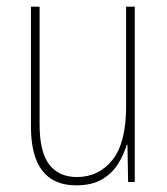

<svg xmlns="http://www.w3.org/2000/svg" viewBox="-20 -547 503 577"><path d="M385 -527V0H365L363 -112H361Q352 -82 334.5 -54Q317 -26 286.5 -8Q256 10 209 10Q73 10 73 -167V-527H99V-173Q99 -90 128 -52.5Q157 -15 211 -15Q277 -15 318 -66.5Q359 -118 359 -227V-527Z"/></svg>

Font: Noto Sans Bengali Condensed Thin
Style: Regular
Weight: 100
Width: 3
Designer: Joana Ranito - Universal Thirst; Jelle Bosma - Monotype Design Team
Foundry: Universal Thirst ehf.
Version: Version 3.000; ttfautohint (v1.8.4.7-5d5b)